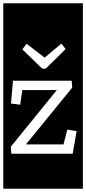

<svg xmlns="http://www.w3.org/2000/svg" viewBox="-32 -937 525 1170"><path d="M368 -638 342 -671 240 -586 130 -670 104 -636 225 -519H247ZM411 0 435 -138 378 -147 355 -57H126L408 -403L405 -445H47L35 -306L91 -299L104 -388H314L34 -43L37 0ZM-12 -917H473V213H-12Z"/></svg>

Font: Zilla Slab Regular Highlight
Style: Regular
Weight: 410
Designer: Typotheque Type Foundry
Foundry: Typotheque type foundry
Version: Version 1.0; 2017